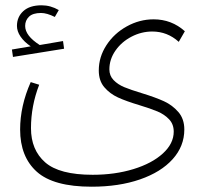

<svg xmlns="http://www.w3.org/2000/svg" viewBox="-20 -611 784 725"><path d="M516 -259Q568 -243 599.5 -228.5Q631 -214 653.5 -188Q676 -162 676 -122Q676 -59 632 -10Q588 39 508.5 66.5Q429 94 326 94Q182 94 119 37.5Q56 -19 56 -122Q56 -211 96 -301L128 -291Q97 -211 97 -127Q97 -45 150.5 2Q204 49 330 49Q414 49 484 27.5Q554 6 595 -31.5Q636 -69 636 -114Q636 -142 618.5 -160.5Q601 -179 575 -190Q549 -201 506 -214Q456 -229 425.5 -243Q395 -257 374 -281.5Q353 -306 353 -345Q353 -396 382 -440.5Q411 -485 459 -511.5Q507 -538 560 -538Q628 -538 678 -493L655 -453Q612 -492 555 -492Q514 -492 476.5 -472.5Q439 -453 416 -420Q393 -387 393 -349Q393 -325 409 -308.5Q425 -292 449 -282Q473 -272 516 -259ZM222 -427 29 -396 25 -424 96 -436Q71 -453 57.5 -473Q44 -493 44 -513Q44 -547 68 -569Q92 -591 137 -591Q171 -591 202 -573L187 -547Q157 -562 135 -562Q104 -562 89.5 -548Q75 -534 75 -513Q75 -476 130 -441L218 -456Z"/></svg>

Font: FiraGO ExtraLight
Style: Regular
Weight: 200
Designer: bBox Type
Foundry: bBox Type GmbH
Version: Version 1.001